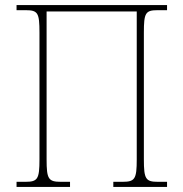

<svg xmlns="http://www.w3.org/2000/svg" viewBox="-20 -734 720 754"><path d="M45 0H255V-20H219C170 -20 163 -31 163 -108V-689H517V-108C517 -31 510 -20 461 -20H425V0H636V-20H600C552 -20 545 -31 545 -108V-606C545 -683 551 -694 599 -694H636V-714H45V-694H81C129 -694 135 -683 135 -606V-108C135 -31 128 -20 80 -20H45Z"/></svg>

Font: Noto Serif SemiCondensed Thin
Style: Regular
Weight: 100
Width: 4
Designer: Monotype Design Team
Foundry: Monotype Imaging Inc.
Version: Version 2.015